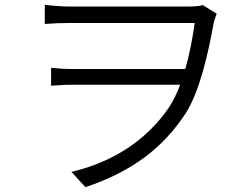

<svg xmlns="http://www.w3.org/2000/svg" viewBox="-20 -734 1040 793"><path d="M165 -714V-635C202 -638 235 -639 266 -639C335 -639 723 -639 784 -639C776 -581 764 -513 745 -449H279C247 -449 218 -451 191 -454V-380C220 -382 247 -384 281 -384H724C711 -349 696 -318 679 -292C587 -156 448 -65 275 -24L333 39C526 -26 652 -122 747 -266C805 -357 841 -517 863 -642C867 -657 872 -668 875 -677L818 -713C803 -709 783 -707 762 -707C713 -707 334 -707 266 -707C225 -707 185 -712 165 -714Z"/></svg>

Font: Noto Sans CJK HK DemiLight
Style: Regular
Weight: 350
Designer: Ryoko NISHIZUKA 西塚涼子 (kana, bopomofo & ideographs); Paul D. Hunt (Latin, Greek & Cyrillic); Sandoll Communications 산돌커뮤니
Foundry: Adobe
Version: Version 2.004;hotconv 1.0.118;makeotfexe 2.5.65603